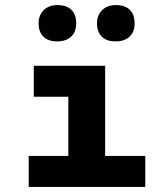

<svg xmlns="http://www.w3.org/2000/svg" viewBox="-20 -736 654 756"><path d="M93 0V-122H249V-355H113V-477H394V-122H552V0ZM280 -644Q280 -610 260 -591.5Q240 -573 205 -573Q170 -573 151 -591.5Q132 -610 132 -644Q132 -676 152 -696Q172 -716 206 -716Q242 -716 261 -697.5Q280 -679 280 -644ZM510 -644Q510 -610 490 -591.5Q470 -573 435 -573Q400 -573 381 -591.5Q362 -610 362 -644Q362 -676 382 -696Q402 -716 436 -716Q472 -716 491 -697.5Q510 -679 510 -644Z"/></svg>

Font: Intel One Mono
Style: Bold
Weight: 700
Monospace: yes
Designer: Fred Shallcrass
Foundry: Frere-Jones Type LLC
Version: Version 1.400;hotconv 1.1.0;makeotfexe 2.6.0;FJTRelease1.4